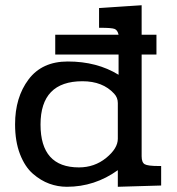

<svg xmlns="http://www.w3.org/2000/svg" viewBox="-20 -715 684 740"><path d="M38.1 -235.8Q38.1 -339.8 90.1 -408.9Q142.1 -478 241.2 -478Q354 -478 437 -426.8V-504.9H192.9V-581.1H437Q433.1 -599.1 421.6 -603.5Q410.2 -607.9 368.2 -607.9H361.8V-684.1L525.9 -694.8V-581.1H583V-504.9H525.9V-112.8Q525.9 -88.9 537.8 -82Q549.8 -75.2 590.8 -75.2H601.1V0L434.1 4.9V-59.1Q345.2 4.9 237.8 4.9Q202.6 4.9 169.9 -7.1Q137.2 -19 106.7 -45.4Q76.2 -71.8 57.1 -120.8Q38.1 -169.9 38.1 -235.8ZM136.2 -234.9Q136.2 -69.8 284.2 -69.8Q344.2 -69.8 389.2 -106.4Q434.1 -143.1 434.1 -180.2V-317.9Q434.1 -338.9 419.9 -354Q376 -401.9 297.9 -401.9Q136.2 -401.9 136.2 -234.9Z"/></svg>

Font: CMU Concrete
Style: Bold
Weight: 700
Version: Version 0.7.0